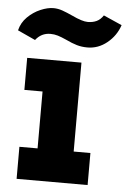

<svg xmlns="http://www.w3.org/2000/svg" viewBox="-70 -761 533 800"><g transform="rotate(5 196.0 -361.0)"><path d="M257 -134H327V0H30V-134H106V-372H30V-506H257ZM186 -595Q164 -605 149 -609.5Q134 -614 118 -614Q80 -614 56 -583L-18 -617Q-10 -650 14 -673.5Q38 -697 67.5 -709.5Q97 -722 121 -722Q140 -722 158.5 -715.5Q177 -709 201 -698Q245 -677 268 -677Q289 -677 305 -684.5Q321 -692 333 -710L410 -676Q395 -631 358 -601Q321 -571 276 -571Q252 -571 231.5 -577Q211 -583 186 -595Z"/></g></svg>

Font: Arvo
Style: Bold
Weight: 700
Designer: Anton Koovit (Cyrillic Expansion: Cyreal)
Foundry: Anton Koovit, Yassin Baggar
Version: Version 3.000